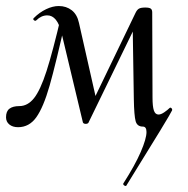

<svg xmlns="http://www.w3.org/2000/svg" viewBox="-27 -413 623 637"><path d="M-7 -24Q-7 -44 4.5 -52.5Q16 -61 37 -61Q65 -61 86 -87.5Q107 -114 127.5 -177.5Q148 -241 177 -365L194 -361Q158 -200 137.5 -128.5Q117 -57 93.5 -24Q70 9 33 9Q15 9 4 0Q-7 -9 -7 -24ZM413 -341 445 -373 266 -5Q263 -2 258 -2Q250 -2 248 -7L177 -304Q163 -362 130 -362Q110 -362 94 -346Q92 -344 90 -344Q87 -344 84.5 -347Q82 -350 85 -353Q104 -372 126 -382.5Q148 -393 168 -393Q193 -393 211 -379Q229 -365 235 -337L294 -76L263 -39L422 -369Q427 -380 433.5 -384Q440 -388 455 -388Q468 -388 473 -384.5Q478 -381 478 -372L479 -89Q479 -60 483.5 -46.5Q488 -33 499 -33Q507 -33 518 -40.5Q529 -48 536 -55L538 -56Q540 -56 542.5 -53.5Q545 -51 544 -47Q539 -34 392 203Q392 204 390 204Q387 204 384 201.5Q381 199 382 196Q421 135 440 91Q459 47 459 25Q459 7 447 7Q428 7 423 -11Q418 -29 417 -84Z"/></svg>

Font: Cormorant Infant Medium
Style: Italic
Weight: 500
Italic angle: -10°
Designer: Christian Thalmann (Catharsis Fonts)
Foundry: Catharsis Fonts
Version: Version 4.000